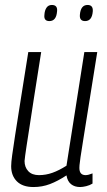

<svg xmlns="http://www.w3.org/2000/svg" viewBox="-20 -744 431 774"><path d="M115 10Q71 10 48 -13Q25 -36 25 -74Q25 -89 29 -118Q33 -147 41 -199Q49 -251 62 -332.5Q75 -414 94 -534H146Q128 -421 116.5 -346.5Q105 -272 98 -226Q91 -180 87 -155Q83 -130 81.5 -117Q80 -104 79 -95Q79 -70 94 -54Q109 -38 137 -38Q165 -38 191.5 -47.5Q218 -57 248 -76L320 -534H372Q351 -403 337.5 -318Q324 -233 316 -183.5Q308 -134 304.5 -110Q301 -86 300.5 -78Q300 -70 300 -67Q300 -38 325 -38Q336 -38 353 -45V-4Q342 3 327.5 6.5Q313 10 303 10Q281 10 266.5 -1.5Q252 -13 248 -37Q213 -14 181.5 -2Q150 10 115 10ZM323 -659Q300 -659 302 -684Q305 -724 333 -724Q356 -724 354 -698Q351 -659 323 -659ZM179 -659Q156 -659 159 -684Q160 -702 167.5 -713Q175 -724 189 -724Q213 -724 210 -698Q207 -659 179 -659Z"/></svg>

Font: Georama SemiCondensed Light
Style: Italic
Weight: 300
Width: 4
Italic angle: -9°
Designer: Jean-Baptiste Levee
Foundry: Production Type
Version: Version 1.000